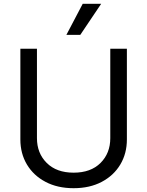

<svg xmlns="http://www.w3.org/2000/svg" viewBox="-20 -986 781 1019"><path d="M565.3 -727.3H653.4V-245.7Q653.4 -171.2 618.4 -112.7Q583.5 -54.3 519.9 -20.8Q456.3 12.8 370.7 12.8Q285.2 12.8 221.6 -20.8Q158 -54.3 123 -112.7Q88.1 -171.2 88.1 -245.7V-727.3H176.1V-252.8Q176.1 -172.9 228 -121.3Q279.8 -69.6 370.7 -69.6Q462 -69.6 513.7 -121.3Q565.3 -172.9 565.3 -252.8ZM332.4 -801.1 419 -965.9H517L406.2 -801.1Z"/></svg>

Font: Inter Alia
Style: Regular
Weight: 400
Designer: Rasmus Andersson (Latin, Greek, Cyrillic etc.) and Evan from Shavian.info (Shavian, old style figures)
Foundry: Shavian.info
Version: Version 0.001;git-37ab20767